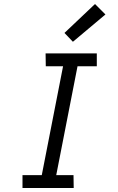

<svg xmlns="http://www.w3.org/2000/svg" viewBox="-20 -936 590 956"><path d="M347 0H92V-64H188L294 -606H208L207 -670H462V-606H366L260 -64H346ZM343 -728 301 -772 453 -916 505 -864Z"/></svg>

Font: Lode Term
Style: Italic
Weight: 400
Italic angle: -11°
Monospace: yes
Designer: Belleve Invis
Foundry: Belleve Invis
Version: Version 29.2.0